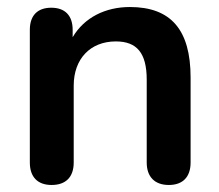

<svg xmlns="http://www.w3.org/2000/svg" viewBox="-20 -519 625 547"><path d="M127 8C168 8 190 -15 190 -56V-275C190 -351 237 -401 310 -401C370 -401 398 -368 398 -292V-56C398 -15 421 8 461 8C501 8 523 -15 523 -56V-298C523 -434 467 -499 350 -499C280 -499 220 -469 187 -413V-434C187 -475 165 -497 126 -497C87 -497 65 -475 65 -434V-56C65 -15 87 8 127 8Z"/></svg>

Font: Nunito
Style: Bold
Weight: 700
Designer: Vernon Adams
Foundry: Vernon Adams
Version: Version 3.602